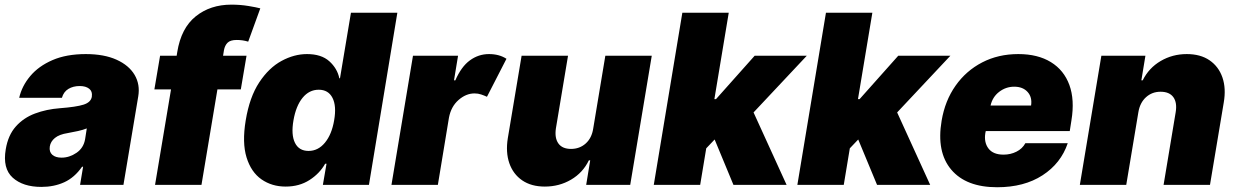

<svg xmlns="http://www.w3.org/2000/svg" viewBox="-20 -781 5222 811"><path d="M154.8 8.5Q77.1 8.5 33.7 -30.5Q-9.6 -69.6 4.3 -150.6Q14.2 -210.2 46.9 -246.8Q79.5 -283.4 127.8 -301.5Q176.1 -319.6 233 -323.9Q302.2 -329.2 332.9 -339Q363.6 -348.7 367.9 -372.2V-373.6Q371.1 -394.9 356.7 -406.2Q342.3 -417.6 316.8 -417.6Q289.1 -417.6 269 -405.5Q248.9 -393.5 241.5 -367.9H61.1Q72.4 -417.6 107.8 -459.7Q143.1 -501.8 201.9 -527.2Q260.7 -552.6 342.3 -552.6Q419.7 -552.6 472.3 -528.8Q524.9 -505 548.7 -464.5Q572.4 -424 563.9 -373.6L501.4 0H318.2L331 -76.7H326.7Q294.7 -30.9 251.4 -11.2Q208.1 8.5 154.8 8.5ZM240.1 -115.1Q273.1 -115.1 303.1 -135.5Q333.1 -155.9 339.5 -193.2L346.6 -238.6Q330.6 -232.2 309.8 -227.6Q289.1 -223 265.6 -218.8Q230.5 -213.4 212 -198.3Q193.5 -183.2 190.3 -161.9Q187.1 -139.6 200.8 -127.3Q214.5 -115.1 240.1 -115.1Z M1021.3 -545.5 997.2 -403.4H898.4L831 0H634.9L702.4 -403.4H632.1L656.2 -545.5H726.2L728.7 -561.1Q745 -662.3 806.6 -711.8Q868.3 -761.4 957.4 -761.4Q995 -761.4 1029.5 -755.7Q1063.9 -750 1079.5 -745.7L1028.4 -605.1Q1005.3 -612.2 980.1 -612.2Q952.8 -612.2 941.2 -600.5Q929.7 -588.8 926.1 -569.6L922.2 -545.5Z M1538.4 0 1658.4 -727.3H1462.4L1416.1 -450.3H1413.3Q1404.7 -491.8 1371.1 -522.2Q1337.4 -552.6 1276.7 -552.6Q1222.7 -552.6 1169.4 -523.8Q1116 -495 1075.1 -433.2Q1034.2 -371.4 1017.9 -272.7Q1002.2 -178.3 1021.4 -116.1Q1040.6 -54 1084.5 -23.4Q1128.3 7.1 1186.6 7.1Q1244.1 7.1 1287.1 -20.4Q1330.1 -47.9 1353.5 -89.5H1359.2L1343.8 0ZM1391.4 -272.7Q1381.3 -213.1 1352.5 -178.3Q1323.8 -143.5 1283.3 -143.5Q1242.8 -143.5 1225.9 -177.7Q1209 -212 1219.6 -272.7Q1230.1 -333.5 1257.9 -367.7Q1285.8 -402 1326.3 -402Q1366.8 -402 1384.4 -367.7Q1402 -333.5 1391.4 -272.7Z M1633.5 0 1724.4 -545.5H1914.8L1897.7 -441.8H1903.4Q1928.3 -499.3 1964.7 -525.9Q2001.1 -552.6 2045.5 -552.6Q2088.8 -552.6 2119.3 -532.7L2036.9 -372.2Q2025.6 -377.5 2012.6 -381.9Q1999.6 -386.4 1984.4 -386.4Q1948.5 -386.4 1916.9 -358.7Q1885.3 -331 1876.4 -284.1L1829.5 0Z M2485.8 -238.6 2536.9 -545.5H2733L2642 0H2456L2473 -103.7H2467.3Q2442.1 -51.5 2392.2 -22.2Q2342.3 7.1 2281.2 7.1Q2224.1 7.1 2185.7 -19.2Q2147.4 -45.5 2131.4 -91.6Q2115.4 -137.8 2125 -197.4L2183.2 -545.5H2379.3L2328.1 -238.6Q2322.1 -198.2 2338.6 -175.1Q2355.1 -152 2392 -152Q2428.6 -152 2454.2 -175.1Q2479.8 -198.2 2485.8 -238.6Z M2741.5 0 2862.2 -727.3H3058.2L2997.5 -362.2H3004.3L3167.6 -545.5H3387.8L3163 -306.1L3302.6 0H3078.1L2998.6 -191.8L2963.1 -154.5L2937.5 0Z M3348 0 3468.8 -727.3H3664.8L3604 -362.2H3610.8L3774.1 -545.5H3994.3L3769.5 -306.1L3909.1 0H3684.7L3605.1 -191.8L3569.6 -154.5L3544 0Z M4191.8 9.9Q4060.7 9.9 3997.9 -64.6Q3935 -139.2 3957.4 -271.3Q3971.6 -355.8 4016.2 -419Q4060.7 -482.2 4128.7 -517.4Q4196.7 -552.6 4281.2 -552.6Q4363.6 -552.6 4418.9 -518.6Q4474.1 -484.7 4497 -422.1Q4519.9 -359.4 4505.7 -272.7L4498.6 -227.3H4143.8L4142 -218.8Q4135.7 -179.3 4155.4 -153.6Q4175.1 -127.8 4218.8 -127.8Q4248.6 -127.8 4273.4 -140.3Q4298.3 -152.7 4311.1 -176.1H4490.1Q4461.3 -90.9 4383.5 -40.5Q4305.8 9.9 4191.8 9.9ZM4164.1 -335.2H4335.2Q4340.6 -370.4 4320.5 -392.6Q4300.4 -414.8 4264.2 -414.8Q4228.7 -414.8 4200.5 -393.1Q4172.2 -371.4 4164.1 -335.2Z M4788.4 -306.8 4737.2 0H4541.2L4632.1 -545.5H4818.2L4801.1 -441.8H4806.8Q4832.7 -494 4882.6 -523.3Q4932.5 -552.6 4992.9 -552.6Q5050.8 -552.6 5089.1 -526.3Q5127.5 -500 5143.5 -453.8Q5159.4 -407.7 5149.1 -348L5090.9 0H4894.9L4946 -306.8Q4952.8 -347.3 4936.3 -370.4Q4919.7 -393.5 4882.1 -393.5Q4846.2 -393.5 4820.7 -370.4Q4795.1 -347.3 4788.4 -306.8Z"/></svg>

Font: Inter UI Black
Style: Italic
Weight: 900
Italic angle: -9.39999°
Designer: Rasmus Andersson
Foundry: rsms
Version: 3.2;8d6f07862